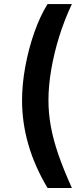

<svg xmlns="http://www.w3.org/2000/svg" viewBox="-20 -792 411 948"><path d="M88.9 -296.4Q88.9 -376.5 105 -463.9Q121.1 -551.3 149.4 -631.8Q177.7 -712.4 214.8 -772H335Q298.8 -695.8 272.9 -613.3Q247.1 -530.8 233.2 -449.7Q219.2 -368.7 219.2 -296.4Q219.2 -232.9 231 -168Q242.7 -103 268.3 -28.8Q293.9 45.4 335 136.2H214.8Q88.9 -74.2 88.9 -296.4Z"/></svg>

Font: Inter Semi Bold
Style: Regular
Weight: 600
Designer: Rasmus Andersson
Foundry: rsms
Version: Version 4.000;git-e0f93cc